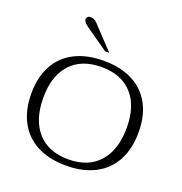

<svg xmlns="http://www.w3.org/2000/svg" viewBox="-164 -1088 1176 1240"><g transform="rotate(20 424.5 -468.0)"><path d="M56 -353Q56 -465 100 -545.5Q144 -626 227 -668Q310 -710 425 -710Q540 -710 622.5 -668Q705 -626 749 -545.5Q793 -465 793 -353Q793 -239 749.5 -157.5Q706 -76 623 -33Q540 10 425 10Q309 10 226 -33Q143 -76 99.5 -157.5Q56 -239 56 -353ZM711 -353Q711 -503 636.5 -585Q562 -667 425 -667Q288 -667 213 -585Q138 -503 138 -353Q138 -201 213 -117Q288 -33 425 -33Q561 -33 636 -117Q711 -201 711 -353ZM258 -877Q221 -902 221 -922Q221 -933 228.5 -939.5Q236 -946 249 -946Q273 -946 296 -922L439 -770H411Z"/></g></svg>

Font: Fahkwang Light
Style: Regular
Weight: 300
Version: Version 1.000; ttfautohint (v1.6)